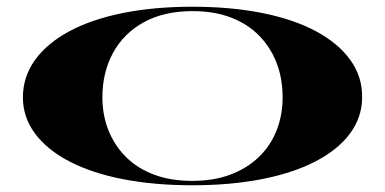

<svg xmlns="http://www.w3.org/2000/svg" viewBox="-20 -535 1143 570"><path d="M551 -515Q665 -515 758 -496.5Q851 -478 917.5 -442.5Q984 -407 1020 -357Q1056 -307 1055 -246Q1055 -187 1019 -138.5Q983 -90 916 -55.5Q849 -21 756.5 -3Q664 15 551 15Q438 15 345.5 -3Q253 -21 186.5 -55.5Q120 -90 84 -138.5Q48 -187 48 -246Q48 -307 84 -357Q120 -407 186.5 -442.5Q253 -478 345.5 -496.5Q438 -515 551 -515ZM552 -502Q467 -502 407 -469Q347 -436 315.5 -378Q284 -320 284 -246Q284 -193 302 -148Q320 -103 354 -69Q388 -35 437.5 -16.5Q487 2 551 2Q614 2 663.5 -16.5Q713 -35 748 -68.5Q783 -102 801 -147.5Q819 -193 819 -246Q819 -302 801 -348.5Q783 -395 749 -429.5Q715 -464 665.5 -483Q616 -502 552 -502Z"/></svg>

Font: Kalnia Expanded
Style: Regular
Weight: 400
Width: 7
Designer: Frida Medrano
Foundry: Frida Medrano
Version: Version 1.105